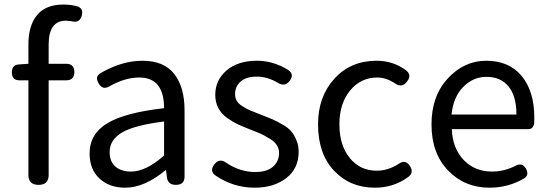

<svg xmlns="http://www.w3.org/2000/svg" viewBox="-20 -829 2458 861"><path d="M276.4 -468.8H198.2V-44.9Q198.2 0 153.3 0Q107.4 0 107.4 -44.9V-468.8H67.4Q33.2 -468.8 33.2 -503.9Q33.2 -539.1 65.4 -540L107.4 -543V-629.9Q107.4 -714.8 146.5 -761.7Q185.5 -808.6 264.6 -808.6Q296.9 -808.6 326.2 -800.8Q355.5 -791 346.7 -758.8Q336.9 -722.7 297.9 -734.4Q282.2 -736.3 275.4 -736.3Q198.2 -736.3 198.2 -628.9V-543H276.4Q313.5 -543 313.5 -505.9Q313.5 -468.8 276.4 -468.8Z M807.6 -334V-37.1Q807.6 0 768.6 0Q732.4 0 728.5 -34.2L724.6 -65.4H721.7Q627.9 12.7 541 12.7Q470.7 12.7 426.3 -28.3Q381.8 -69.3 381.8 -140.6Q381.8 -228.5 461.4 -276.4Q541 -324.2 715.8 -343.8Q715.8 -481.4 604.5 -481.4Q541 -481.4 471.7 -442.4Q439.5 -422.9 421.9 -456.1Q404.3 -485.4 430.7 -501Q526.4 -556.6 619.1 -556.6Q714.8 -556.6 761.2 -497.6Q807.6 -438.5 807.6 -334ZM715.8 -131.8V-284.2Q583 -267.6 527.3 -234.9Q471.7 -202.1 471.7 -147.5Q471.7 -103.5 498 -81.5Q524.4 -59.6 567.4 -59.6Q634.8 -59.6 715.8 -131.8Z M1319.3 -148.4Q1319.3 -73.2 1263.7 -30.3Q1208 12.7 1122.1 12.7Q1026.4 12.7 946.3 -42Q918.9 -61.5 940.4 -90.8Q963.9 -122.1 995.1 -98.6Q1056.6 -57.6 1125 -57.6Q1176.8 -57.6 1204.1 -81.5Q1231.4 -105.5 1231.4 -142.6Q1231.4 -162.1 1221.7 -177.7Q1211.9 -193.4 1190.4 -206.5Q1168.9 -219.7 1153.3 -227.1Q1137.7 -234.4 1107.4 -246.1Q1072.3 -259.8 1048.8 -270.5Q1025.4 -281.2 999 -299.8Q972.7 -318.4 959 -344.7Q945.3 -371.1 945.3 -403.3Q945.3 -469.7 996.1 -513.2Q1046.9 -556.6 1132.8 -556.6Q1206.1 -556.6 1273.4 -514.6Q1300.8 -495.1 1279.3 -466.8Q1257.8 -437.5 1225.6 -458Q1178.7 -485.4 1132.8 -485.4Q1084 -485.4 1059.1 -463.4Q1034.2 -441.4 1034.2 -407.2Q1034.2 -389.6 1042 -376.5Q1049.8 -363.3 1067.9 -352.1Q1085.9 -340.8 1099.6 -335Q1113.3 -329.1 1140.6 -318.4Q1149.4 -315.4 1153.3 -313.5Q1186.5 -300.8 1202.1 -293.9Q1217.8 -287.1 1244.6 -272Q1271.5 -256.8 1284.7 -241.7Q1297.9 -226.6 1308.6 -202.1Q1319.3 -177.7 1319.3 -148.4Z M1406.2 -271.5Q1406.2 -395.5 1479.5 -476.1Q1552.7 -556.6 1668.9 -556.6Q1743.2 -556.6 1800.8 -513.7Q1828.1 -492.2 1805.7 -463.9Q1782.2 -430.7 1747.1 -458Q1709 -481.4 1671.9 -481.4Q1597.7 -481.4 1549.8 -422.9Q1502 -364.3 1502 -271.5Q1502 -177.7 1548.3 -120.6Q1594.7 -63.5 1669.9 -63.5Q1718.8 -63.5 1765.6 -92.8Q1798.8 -117.2 1819.3 -83Q1836.9 -54.7 1810.5 -35.2Q1745.1 12.7 1661.1 12.7Q1549.8 12.7 1478 -63.5Q1406.2 -139.6 1406.2 -271.5Z M2376 -301.8Q2376 -284.2 2375.5 -275.9Q2375 -267.6 2368.7 -258.8Q2362.3 -250 2349.6 -250H2005.9Q2009.8 -163.1 2059.6 -111.3Q2109.4 -59.6 2186.5 -59.6Q2240.2 -59.6 2291 -85Q2322.3 -102.5 2338.9 -72.3Q2354.5 -43 2329.1 -28.3Q2258.8 12.7 2174.8 12.7Q2063.5 12.7 1989.3 -64.5Q1915 -141.6 1915 -271.5Q1915 -398.4 1988.3 -477.5Q2061.5 -556.6 2160.2 -556.6Q2262.7 -556.6 2319.3 -488.3Q2376 -419.9 2376 -301.8ZM2004.9 -315.4H2295.9Q2295.9 -397.5 2260.7 -440.9Q2225.6 -484.4 2161.1 -484.4Q2101.6 -484.4 2057.1 -439Q2012.7 -393.6 2004.9 -315.4Z"/></svg>

Font: GenSenMaruGothic TW TTF Regular
Style: Regular
Weight: 400
Version: Version 1.301